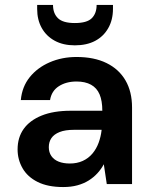

<svg xmlns="http://www.w3.org/2000/svg" viewBox="-20 -743 612 775"><path d="M235 12Q173 12 132 -8.5Q91 -29 71 -64Q51 -99 51 -140Q51 -188 75.5 -222.5Q100 -257 148 -276.5Q196 -296 266 -296H393Q393 -336 382 -362Q371 -388 347.5 -401Q324 -414 289 -414Q247 -414 217.5 -395Q188 -376 182 -339H64Q69 -393 100 -431.5Q131 -470 180.5 -491.5Q230 -513 289 -513Q360 -513 410 -488.5Q460 -464 486.5 -418.5Q513 -373 513 -309V0H411L399 -80Q389 -61 373.5 -44Q358 -27 338 -14.5Q318 -2 292.5 5Q267 12 235 12ZM262 -83Q291 -83 314 -93.5Q337 -104 353 -123Q369 -142 378 -166.5Q387 -191 390 -217V-219H279Q243 -219 220.5 -210Q198 -201 187.5 -185.5Q177 -170 177 -149Q177 -128 187.5 -113Q198 -98 217 -90.5Q236 -83 262 -83ZM282 -560Q235 -560 201 -578.5Q167 -597 148.5 -630Q130 -663 130 -707V-723H194Q194 -689 214 -669.5Q234 -650 282 -650Q331 -650 350.5 -669.5Q370 -689 370 -723H436V-707Q436 -663 417 -629.5Q398 -596 364 -578Q330 -560 282 -560Z"/></svg>

Font: DM Sans 18pt SemiBold
Style: Regular
Weight: 600
Designer: Colophon Foundry, Jonny Pinhorn
Foundry: Colophon Foundry
Version: Version 4.004;gftools[0.9.30]